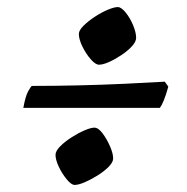

<svg xmlns="http://www.w3.org/2000/svg" viewBox="-20 -548 528 543"><path d="M191 -25Q182 -25 169 -40.5Q156 -56 146.5 -76Q137 -96 137 -110Q137 -121 150.5 -134.5Q164 -148 183 -160Q202 -172 219.5 -179.5Q237 -187 247 -187Q258 -187 270 -171Q282 -155 291 -134.5Q300 -114 300 -100Q300 -89 287 -76Q274 -63 255.5 -51.5Q237 -40 219.5 -32.5Q202 -25 191 -25ZM260 -365Q250 -365 236.5 -380.5Q223 -396 213 -416.5Q203 -437 203 -452Q203 -462 216 -475Q229 -488 248 -500.5Q267 -513 285 -520.5Q303 -528 313 -528Q323 -528 335.5 -512.5Q348 -497 356.5 -476.5Q365 -456 365 -441Q365 -430 353 -417Q341 -404 323 -392Q305 -380 288 -372.5Q271 -365 260 -365ZM46 -243Q52 -276 59.5 -289.5Q67 -303 70 -305Q132 -305 199.5 -306.5Q267 -308 331 -311Q395 -314 446 -317L456 -303Q449 -278 443 -263.5Q437 -249 432 -243Z"/></svg>

Font: Texturina Medium 12pt
Style: Bold Italic
Weight: 700
Italic angle: -11°
Version: Version 1.002